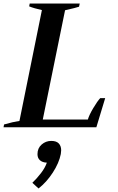

<svg xmlns="http://www.w3.org/2000/svg" viewBox="-35 -720 666 1086"><path d="M-12 -16Q40 -31 75 -36L202 -663Q157 -673 130 -684L133 -700H416L412 -682Q395 -676 333 -662L207 -44H462Q469 -69 492.5 -108.5Q516 -148 532 -165H560L510 0H-15ZM148 314Q174 289 197 259Q220 229 230 200Q205 199 191 186.5Q177 174 177 152Q177 118 200.5 97.5Q224 77 255 77Q284 77 297.5 91.5Q311 106 311 130Q311 137 309 151Q299 202 263.5 256.5Q228 311 183 346Z"/></svg>

Font: Trirong SemiBold
Style: Italic
Weight: 600
Italic angle: -12°
Designer: Katatrad Team
Foundry: CadsonDemak
Version: Version 1.001